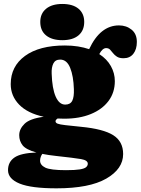

<svg xmlns="http://www.w3.org/2000/svg" viewBox="-20 -730 728 994"><path d="M400 -73.5Q514.5 -62.5 566 -30.2Q617.5 2 617.5 67.5Q617.5 144.5 530 194.8Q442.5 245 272.5 245Q142 245 81.8 220.5Q21.5 196 21.5 151Q21.5 108.5 54.8 85.5Q88 62.5 168.5 59.5Q114.5 44.5 97 22.2Q79.5 0 79.5 -30Q79.5 -62 107 -89Q134.5 -116 206.5 -125.5Q122.5 -143.5 79 -188.5Q35.5 -233.5 35.5 -294.5Q35.5 -386.5 109.5 -440.5Q183.5 -494.5 316 -494.5Q352.5 -494.5 383.8 -489.5Q415 -484.5 441.5 -475.5Q499 -598.5 596 -598.5Q634 -598.5 661.2 -576.5Q688.5 -554.5 688.5 -513Q688.5 -475 670.5 -451.8Q652.5 -428.5 619.5 -428.5Q598 -428.5 585.5 -436.5Q573 -444.5 565.2 -454.8Q557.5 -465 549.8 -473Q542 -481 529.5 -481Q510.5 -481 494 -450Q534 -424 554.2 -387.5Q574.5 -351 574.5 -310Q574.5 -251 541.8 -207.2Q509 -163.5 450.2 -139.5Q391.5 -115.5 312.5 -115.5Q295 -115.5 278 -116.5Q267.5 -109 267.5 -102.5Q267.5 -94 278.2 -89.8Q289 -85.5 317.8 -82.2Q346.5 -79 400 -73.5ZM291.5 -421.5Q266 -421.5 256 -401Q246 -380.5 247.5 -348.5Q250 -271.5 268.2 -230Q286.5 -188.5 317.5 -188.5Q344 -188.5 354 -208.2Q364 -228 362.5 -268Q360.5 -336 343.2 -378.8Q326 -421.5 291.5 -421.5ZM187.5 101.5Q187.5 124.5 214.5 137.8Q241.5 151 321.5 151Q369 151 393.2 147Q417.5 143 426 135.2Q434.5 127.5 434.5 117.5Q434.5 99.5 399.2 93.5Q364 87.5 271.5 77.5Q229.5 73 198 66.5L198.5 68Q195 71.5 191.2 81.5Q187.5 91.5 187.5 101.5ZM302.5 -522Q249 -522 218.8 -546.5Q188.5 -571 188.5 -616.5Q188.5 -660 218.8 -684.8Q249 -709.5 302.5 -709.5Q357 -709.5 386.5 -684.8Q416 -660 416 -616.5Q416 -572 386.5 -547Q357 -522 302.5 -522Z"/></svg>

Font: Fraunces 9pt S100 Black
Style: Regular
Weight: 900
Version: Version 1.000; ttfautohint (v1.8.3)